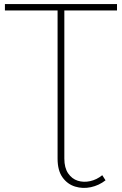

<svg xmlns="http://www.w3.org/2000/svg" viewBox="-20 -720 595 937"><path d="M495 160Q463 185 423.5 193.5Q384 202 346.5 190.5Q309 179 285 145.5Q261 112 261 54V-669H4V-700H551V-669H294V54Q294 99 312.5 126Q331 153 359.5 162Q388 171 420 164Q452 157 479 135Z"/></svg>

Font: Montserrat Thin ExtraLight
Style: Regular
Weight: 250
Version: Version 9.000